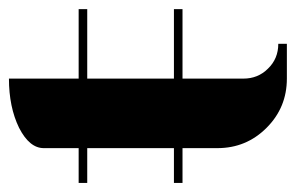

<svg xmlns="http://www.w3.org/2000/svg" viewBox="-135 -520 655 425"><g transform="rotate(-90 192.5 -307.5)"><path d="M0 -231V-250H77.1V-441.9H0V-460.9H77.1V-538.1Q77.1 -569.8 122.1 -592.8Q168 -615.2 231 -615.2V-460.9H384.8V-441.9H231V-250H384.8V-231H231V-96.2Q231 -64 252.9 -42Q274.9 -19 308.1 -19V0H231Q167 0 122.1 -44.9Q77.1 -89.8 77.1 -153.8V-231Z"/></g></svg>

Font: Hjet
Style: Regular
Weight: 400
Designer: T. Christopher White
Version: Version 1.2